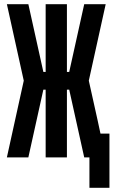

<svg xmlns="http://www.w3.org/2000/svg" viewBox="-20 -755 545 921"><path d="M409 146V0H384L312 -325H301V0H199V-325H188L116 0H13L94 -368L13 -735H116L188 -410H199V-735H301V-410H312L384 -735H487L406 -368L448 -179L462 -114H505V146Z"/></svg>

Font: Iosevka SS18 Heavy
Style: Regular
Weight: 900
Monospace: yes
Designer: Belleve Invis
Foundry: Belleve Invis
Version: Version 25.1.1; ttfautohint (v1.8.4)